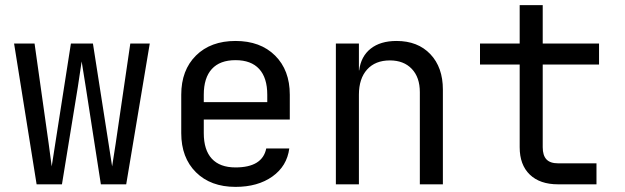

<svg xmlns="http://www.w3.org/2000/svg" viewBox="-20 -720 2440 750"><path d="M123 0 35 -550H115L170 -160L182 -70L196 -160L257 -550H343L404 -160L418 -70L432 -160L489 -550H565L473 0H374L315 -380L299 -480L284 -380L222 0Z M1112 -253H776V-200Q776 -134 807.5 -100Q839 -66 900 -66Q1005 -66 1020 -140H1110Q1101 -71 1044 -30.5Q987 10 900 10Q803 10 745.5 -47Q688 -104 688 -200V-350Q688 -446 745.5 -503Q803 -560 900 -560Q997 -560 1054.5 -503Q1112 -446 1112 -350ZM776 -321H1024V-350Q1024 -416 992.5 -450.5Q961 -485 900 -485Q839 -485 807.5 -450.5Q776 -416 776 -350Z M1710 -370V0H1620V-360Q1620 -418 1588.5 -451Q1557 -484 1503 -484Q1446 -484 1414 -448.5Q1382 -413 1382 -350V0H1292V-550H1382V-445H1383Q1390 -500 1428 -530Q1466 -560 1529 -560Q1612 -560 1661 -508.5Q1710 -457 1710 -370Z M2160 0Q2089 0 2049.5 -38Q2010 -76 2010 -145V-468H1855V-550H2010V-700H2100V-550H2320V-468H2100V-145Q2100 -113 2114.5 -97.5Q2129 -82 2160 -82H2310V0Z"/></svg>

Font: JetBrains Mono
Style: Regular
Weight: 400
Monospace: yes
Designer: Philipp Nurullin, Konstantin Bulenkov
Foundry: JetBrains
Version: Version 2.001;December 29, 2023;FontCreator 11.5.0.2427 32-b